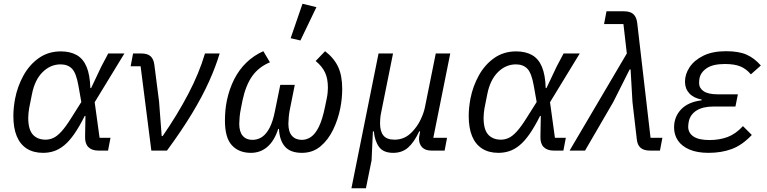

<svg xmlns="http://www.w3.org/2000/svg" viewBox="-20 -800 4076 1020"><path d="M567 -68 554 0H503Q468 0 449.5 -18.5Q431 -37 432 -74L434 -184H430Q401 -126 374 -87.5Q347 -49 320.5 -27.5Q294 -6 266.5 3Q239 12 209 12Q158 12 122.5 -10.5Q87 -33 69 -76.5Q51 -120 51 -184Q51 -207 53.5 -230Q56 -253 60 -275Q73 -342 105 -399.5Q137 -457 187 -492Q237 -527 303 -527Q353 -527 387.5 -507.5Q422 -488 440 -445Q458 -402 460 -332H464L518 -446L555 -516H641L483 -257L509 -68ZM222 -58Q243 -58 263 -67Q283 -76 306 -101Q329 -126 359 -174L412 -258L397 -343Q385 -412 362.5 -435Q340 -458 302 -458Q248 -458 206.5 -417Q165 -376 150 -301L135 -226Q133 -213 131.5 -200Q130 -187 130 -175Q130 -112 154.5 -85Q179 -58 222 -58Z M867 0H784L727 -448H674L687 -516H730Q763 -516 779.5 -501.5Q796 -487 800 -456L825 -261L839 -77H844Q922 -190 980 -300.5Q1038 -411 1069 -516H1147Q1126 -446 1090.5 -367Q1055 -288 1000 -197Q945 -106 867 0Z M1546 -349 1520 -219Q1516 -200 1514 -178Q1512 -156 1512 -143Q1512 -100 1531 -78.5Q1550 -57 1584 -57Q1609 -57 1632 -72.5Q1655 -88 1674 -126.5Q1693 -165 1707 -234L1716 -278Q1719 -292 1720.5 -307Q1722 -322 1722 -334Q1722 -384 1706 -416.5Q1690 -449 1657 -476L1707 -528Q1754 -492 1776 -445.5Q1798 -399 1798 -328Q1798 -303 1795.5 -277.5Q1793 -252 1788 -226Q1776 -165 1749.5 -110.5Q1723 -56 1682 -22Q1641 12 1584 12Q1523 12 1494 -21Q1465 -54 1462 -115H1458Q1437 -51 1400 -19.5Q1363 12 1313 12Q1249 12 1212 -28Q1175 -68 1175 -159Q1175 -187 1177.5 -213.5Q1180 -240 1185 -265Q1198 -327 1224 -378.5Q1250 -430 1289.5 -468Q1329 -506 1379 -528L1414 -469Q1354 -444 1319.5 -395Q1285 -346 1268 -265L1259 -219Q1255 -200 1253 -178Q1251 -156 1251 -143Q1251 -100 1269.5 -78.5Q1288 -57 1321 -57Q1350 -57 1373 -73Q1396 -89 1413 -122.5Q1430 -156 1440 -207L1469 -349ZM1661 -762 1576 -585 1524 -597 1587 -780Z M1924 200H1847L1991 -516H2068L2004 -198Q2001 -183 2000 -168.5Q1999 -154 1999 -145Q1999 -102 2017 -80Q2035 -58 2076 -58Q2103 -58 2126 -68Q2149 -78 2169 -99Q2197 -128 2214 -163.5Q2231 -199 2237 -228L2295 -516H2372L2282 -68H2355L2342 0H2273Q2239 0 2222.5 -17.5Q2206 -35 2206 -63Q2206 -68 2207 -75Q2208 -82 2210 -92L2212 -102H2207Q2180 -44 2148 -16Q2116 12 2069 12Q2017 12 1994 -19Q1971 -50 1966 -102H1961L1954 52Z M2986 -68 2973 0H2922Q2887 0 2868.5 -18.5Q2850 -37 2851 -74L2853 -184H2849Q2820 -126 2793 -87.5Q2766 -49 2739.5 -27.5Q2713 -6 2685.5 3Q2658 12 2628 12Q2577 12 2541.5 -10.5Q2506 -33 2488 -76.5Q2470 -120 2470 -184Q2470 -207 2472.5 -230Q2475 -253 2479 -275Q2492 -342 2524 -399.5Q2556 -457 2606 -492Q2656 -527 2722 -527Q2772 -527 2806.5 -507.5Q2841 -488 2859 -445Q2877 -402 2879 -332H2883L2937 -446L2974 -516H3060L2902 -257L2928 -68ZM2641 -58Q2662 -58 2682 -67Q2702 -76 2725 -101Q2748 -126 2778 -174L2831 -258L2816 -343Q2804 -412 2781.5 -435Q2759 -458 2721 -458Q2667 -458 2625.5 -417Q2584 -376 2569 -301L2554 -226Q2552 -213 2550.5 -200Q2549 -187 2549 -175Q2549 -112 2573.5 -85Q2598 -58 2641 -58Z M3310 -516 3292 -672H3189L3202 -740H3295Q3328 -740 3344.5 -725Q3361 -710 3365 -680L3436 -68H3499L3486 0H3433Q3400 0 3383 -15Q3366 -30 3363 -60L3340 -258L3330 -431H3325L3238 -258L3088 0H3006Z M3927 -130 3974 -83Q3923 -29 3868 -8.5Q3813 12 3744 12Q3684 12 3643 -5.5Q3602 -23 3581.5 -53.5Q3561 -84 3561 -123Q3561 -179 3598 -218.5Q3635 -258 3707 -267L3708 -271Q3665 -279 3642 -304Q3619 -329 3619 -366Q3619 -406 3643.5 -443Q3668 -480 3716.5 -504Q3765 -528 3837 -528Q3905 -528 3946.5 -509.5Q3988 -491 4022 -452L3969 -405Q3945 -434 3913.5 -447Q3882 -460 3831 -460Q3768 -460 3735 -438Q3702 -416 3696 -383Q3695 -378 3694.5 -372Q3694 -366 3694 -358Q3694 -332 3718 -315.5Q3742 -299 3792 -299H3900L3887 -234H3769Q3714 -234 3680.5 -213Q3647 -192 3639 -154Q3638 -147 3637 -141Q3636 -135 3636 -127Q3636 -94 3664 -75Q3692 -56 3749 -56Q3802 -56 3845 -72Q3888 -88 3927 -130Z"/></svg>

Font: IBM Plex Sans
Style: Italic
Weight: 400
Italic angle: -11.31°
Designer: Mike Abbink, Paul van der Laan, Pieter van Rosmalen
Foundry: Bold Monday
Version: Version 3.201